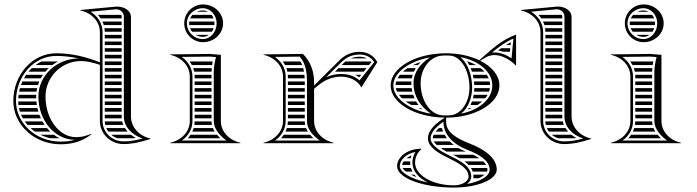

<svg xmlns="http://www.w3.org/2000/svg" viewBox="-20 -645 3140 865"><path d="M241.2 -368H166.9C157.6 -363.6 148.6 -358.2 140.2 -352H216C223.9 -357.9 232.3 -363.3 241.2 -368ZM199.4 -338H123.3C118.1 -333 113 -327.7 108.3 -322H184.3C189 -327.6 194 -333 199.4 -338ZM173.6 -308H97.7C94.2 -302.9 90.9 -297.5 87.8 -292H163.8C166.8 -297.5 170.1 -302.8 173.6 -308ZM157 -278H80.8C78.4 -272.8 76.2 -267.5 74.3 -262H151.1C152.8 -267.4 154.8 -272.8 157 -278ZM147.2 -248H69.8C68.4 -242.8 67.1 -237.4 66.1 -232H144.4C145.1 -237.4 146 -242.8 147.2 -248ZM143.2 -218H63.8C63.1 -212.7 62.6 -207.4 62.3 -202H143.1C143 -204.7 143 -207.3 143 -210C143 -212.7 143.1 -215.3 143.2 -218ZM248.3 -22C239.3 -26.6 230.8 -31.9 222.8 -38H161.7C175.8 -31 191.1 -25.6 207.1 -22ZM181.1 -82C177.6 -87.1 174.3 -92.5 171.2 -98H91.4C95.2 -92.5 99.4 -87.1 103.9 -82ZM191.6 -68H117.7C124 -62.3 130.7 -56.9 137.8 -52H206.4C201.2 -57 196.3 -62.4 191.6 -68ZM144 -188H62C62.1 -182.6 62.4 -177.3 63 -172H146C145.1 -177.3 144.5 -182.6 144 -188ZM148.6 -158H65.3C66.4 -152.6 67.8 -147.2 69.5 -142H152.8C151.2 -147.2 149.8 -152.6 148.6 -158ZM157.4 -128H74.7C77.1 -122.5 79.7 -117.2 82.6 -112H164.1C161.7 -117.2 159.4 -122.5 157.4 -128ZM420.9 -578C425.6 -573 429.7 -567.6 433.4 -562H528V-570C528 -572.8 527.5 -575.5 526.5 -578ZM441.3 -548C443.7 -542.9 445.8 -537.5 447.4 -532H528V-548ZM450.6 -518C451.4 -512.8 451.9 -507.5 452 -502H528V-518ZM528 -202V-218H452V-202ZM528 -188H452V-172H528ZM528 -158H452V-142H528ZM528 -128H452V-112H528.3C528.1 -114.6 528 -117.3 528 -120ZM528 -488H452V-472H528ZM528 -458H452V-442H528ZM528 -428H452V-412H528ZM528 -398H452V-382H528ZM528 -368H452V-352H528ZM528 -338H452V-322H528ZM528 -308H452V-292H528ZM528 -278H452V-262H528ZM528 -248H452V-232H528ZM535.8 -82C533.6 -87.1 531.8 -92.5 530.5 -98H452C452.2 -92.5 452.8 -87.2 454 -82ZM543.1 -68H458.6C461.1 -62.3 464.2 -56.9 467.9 -52H555.3C550.8 -57 546.7 -62.4 543.1 -68ZM570.2 -38H481C489.4 -30.9 499.2 -25.4 510 -22H582.2C585.3 -22.5 588.4 -23.1 591.5 -23.8C583.9 -28 576.8 -32.8 570.2 -38ZM40 -190C40 -82.4 135.4 5 253 5C306 5 351 -8 392 -40L391 -42C368 -33 348 -27 323 -27C246.8 -27 185 -109 185 -210C185 -298.3 256.7 -370 345 -370C370.3 -370 401.8 -362.5 430 -352.9V-100C430 -42 478 4 536 4C580 4 616 -6 658 -19V-21C607 -32 570 -72 570 -120V-570C570 -594.5 542.7 -615.4 508.2 -615.4C505.5 -615.4 502.8 -615.3 500 -615L342 -600V-598C393 -587 430 -548 430 -500V-364.3C365.5 -389.1 304.4 -405 233 -405C126.5 -405 40 -308.7 40 -190ZM442 -500C442 -539.2 420.1 -572.2 388.1 -592.3L500.6 -603C501.7 -603.1 502.8 -603.2 503.9 -603.2C522.4 -603.2 538 -588.3 538 -570V-120C538 -74.4 573.6 -37.8 622.3 -21C592.3 -12.8 567.1 -8 536 -8C484.4 -8 442 -48.9 442 -100ZM334.1 -381.7C233.8 -380.4 153 -304 153 -210C153 -102.7 226.4 -15.5 317.3 -15.1C296.7 -9.4 276.2 -7 253 -7C141.1 -7 52 -89.9 52 -190C52 -302.1 133.1 -393 233 -393C268.5 -393 301.8 -388.9 334.1 -381.7Z M866.5 -592H916.9C910 -595.9 902.1 -598 894 -598C884.1 -598 874.7 -595.8 866.5 -592ZM847.2 -578C842.8 -573.3 839.2 -567.9 836.6 -562H942.1C940 -567.9 936.9 -573.3 933.3 -578ZM832.6 -548C832.2 -545.4 832 -542.7 832 -540C832 -537.3 832.2 -534.6 832.5 -532H945.6C945.9 -534.6 946 -537.3 946 -540C946 -542.7 945.8 -545.4 945.5 -548ZM942.5 -518H836.2C838.5 -512.2 841.6 -506.8 845.5 -502H934.7C937.9 -506.8 940.6 -512.1 942.5 -518ZM921.1 -488H861.6C871 -482.3 882.1 -479 894 -479C903.7 -479 913.1 -482.3 921.1 -488ZM822 -540C822 -577.5 854.3 -608 894 -608C928.2 -608 956 -577.5 956 -540C956 -500.8 928.2 -469 894 -469C854.3 -469 822 -500.8 822 -540ZM810 -540C810 -493 848 -455 895 -455C944.7 -455 985 -493.1 985 -540C985 -586.9 944.7 -625 895 -625C848.1 -625 810 -586.9 810 -540ZM857 -202H933V-218H857ZM857 -188V-172H933V-188ZM857 -158V-142H933V-158ZM857 -128V-112H933V-128ZM857 -292H933V-308H856.7C856.9 -305.4 857 -302.7 857 -300ZM857 -278V-262H933V-278ZM857 -248V-232H933V-248ZM834.2 -368C838 -362.9 841.4 -357.6 844.3 -352H935.5C936.3 -357.4 937.2 -362.7 938.2 -368ZM850.5 -338C852.4 -332.8 853.8 -327.5 854.9 -322H933C933.2 -327.5 933.5 -332.8 933.9 -338ZM935 -82C933.8 -87.2 933.2 -92.5 933 -98H857C856.9 -92.6 856.4 -87.2 855.5 -82ZM939.3 -68H852.3C850.7 -62.5 848.6 -57.1 846.2 -52H947.5C944.3 -57.1 941.5 -62.4 939.3 -68ZM957.5 -38H838.5C834.7 -32.3 830.6 -26.9 826.1 -22H972.5C967.2 -27 962.2 -32.4 957.5 -38ZM835 -100C835 -51 797 -13 747 -2V0H1063V-2C1013 -13 975 -51 975 -100V-398L925 -402L747 -400V-398C797 -387 835 -349 835 -300ZM847 -100V-300C847 -337.4 827 -368.7 798.7 -388.6L924.6 -390L953 -387.9C947.1 -364.4 943.3 -344.1 943 -320V-100C943 -63 972.6 -31.8 1000.5 -12H799.5C828.6 -32.7 847 -63.3 847 -100Z M1519.1 -352H1642.5L1653.4 -365.5C1652.7 -366.4 1651.9 -367.2 1651.2 -368H1536.5C1532.4 -364.8 1528.4 -361.3 1524.5 -357.4ZM1505 -338 1488.9 -322H1618.4L1631.3 -338ZM1560.5 -382H1633.1C1623.6 -386.9 1612.6 -389.4 1600.2 -389.4C1585.8 -389.4 1572.7 -387 1560.5 -382ZM1607.2 -308H1579.5C1586.1 -304.8 1592.3 -301.1 1598.1 -296.7ZM1277 -202H1353V-218H1277ZM1277 -188V-172H1353V-188ZM1277 -158V-142H1353V-158ZM1277 -128V-112H1353V-128ZM1277 -292H1352.6C1352.4 -297.5 1352 -302.8 1351.5 -308H1276.7C1276.9 -305.4 1277 -302.7 1277 -300ZM1277 -278V-262H1353V-274C1353 -275.3 1353 -276.7 1353 -278ZM1277 -248V-232H1353V-248ZM1254 -368C1257.8 -362.9 1261.2 -357.6 1264.1 -352H1341.6C1339.4 -357.6 1336.9 -363 1333.8 -368ZM1270.3 -338C1272.2 -332.8 1273.7 -327.5 1274.8 -322H1349.6C1348.7 -327.5 1347.6 -332.8 1346.2 -338ZM1354.8 -82C1353.7 -87.1 1353.1 -92.5 1353 -98H1277C1276.9 -92.6 1276.4 -87.2 1275.5 -82ZM1358.9 -68H1272.3C1270.6 -62.5 1268.5 -57.1 1266.1 -52H1366.9C1363.7 -57.1 1361.1 -62.5 1358.9 -68ZM1377 -38H1258.3C1254.6 -32.3 1250.4 -26.9 1245.9 -22H1392.2C1386.7 -27.2 1381.5 -32.5 1377 -38ZM1255 -100C1255 -52.2 1217.9 -13.2 1167 -2V0H1483V-2C1432.1 -13.2 1395 -52.2 1395 -100V-245.1L1417 -263C1448 -288.2 1483.5 -299.7 1516 -299.7C1556.4 -299.7 1592 -281.9 1608 -251L1680 -365C1664.2 -394.8 1634.6 -411.4 1600.2 -411.4C1564.7 -411.4 1534.4 -398.2 1509 -373L1395 -259.8V-274C1395 -323.8 1379.3 -366.7 1345 -402L1167 -400V-398C1217.9 -386.8 1255 -347.8 1255 -300ZM1267 -100V-300C1267 -336.8 1247 -368.7 1218.6 -388.6L1329.9 -389.9C1357.9 -359.2 1363 -318.7 1363 -274V-100C1363 -63.8 1387.8 -35.3 1420.6 -12H1219.4C1248.5 -32.7 1267 -63.9 1267 -100ZM1449.7 -297.2 1517.5 -364.5C1540.9 -387.7 1567.8 -399.4 1600.2 -399.4C1628.5 -399.4 1651.6 -387 1666 -365.2L1599.6 -282.6C1577.9 -302.4 1548.7 -311.7 1516 -311.7C1494.5 -311.7 1471.7 -307 1449.7 -297.2Z M2089.2 -368H2084.7C2088.1 -362.9 2091.2 -357.6 2094.1 -352H2124.4C2113.7 -358.1 2101.9 -363.5 2089.2 -368ZM2145.2 -338H2100.5C2102.6 -332.8 2104.6 -327.5 2106.3 -322H2162.4C2157.3 -327.6 2151.6 -333 2145.2 -338ZM2173.2 -308H2110.2C2111.5 -302.8 2112.6 -297.4 2113.5 -292H2181.6C2179.3 -297.5 2176.5 -302.8 2173.2 -308ZM2186 -278H2115.5C2116 -272.7 2116.5 -267.4 2116.7 -262H2188C2187.8 -267.4 2187.2 -272.8 2186 -278ZM2166 -202C2170.2 -207.1 2173.8 -212.5 2176.9 -218H2114.3C2113.3 -212.6 2112.2 -207.2 2110.8 -202ZM2152.6 -188H2106.4C2104.4 -182.5 2102.2 -177.2 2099.7 -172H2131.5C2139.2 -176.9 2146.3 -182.3 2152.6 -188ZM2105 -158H2092.1C2090.8 -155.7 2089.3 -153.5 2087.8 -151.4C2093.8 -153.4 2099.5 -155.6 2105 -158ZM2187.1 -248H2117C2116.9 -242.6 2116.6 -237.3 2116.1 -232H2183.2C2185 -237.2 2186.3 -242.6 2187.1 -248ZM1791 -202H1847.5C1845.2 -207.2 1843.1 -212.5 1841.2 -218H1777.1C1781.1 -212.6 1785.7 -207.2 1791 -202ZM1807.6 -188C1815.3 -182.3 1823.8 -177 1833.2 -172H1865.2C1861.4 -177.2 1857.9 -182.5 1854.7 -188ZM1864.6 -158C1870.2 -155.9 1876 -154 1882.1 -152.1C1880.2 -154.1 1878.3 -156 1876.6 -158ZM1763.3 -248C1764.4 -242.7 1766.2 -237.3 1768.8 -232H1837.3C1836.1 -237.2 1835.1 -242.6 1834.4 -248ZM1840.9 -352H1863.1C1866.8 -356.8 1870.9 -361.3 1875.2 -365.7C1862.9 -361.7 1851.4 -357.1 1840.9 -352ZM1816 -338C1808.3 -332.9 1801.3 -327.6 1795.1 -322H1844.5C1847 -327.5 1849.9 -332.8 1853.1 -338ZM1781.6 -308C1777.3 -302.8 1773.7 -297.4 1770.7 -292H1835C1836 -297.5 1837.3 -302.8 1839 -308ZM1764.8 -278C1763.2 -272.6 1762.2 -267.3 1762 -262H1833.2C1833.1 -264.6 1833 -267.3 1833 -270C1833 -272.7 1833.1 -275.4 1833.3 -278ZM2258.8 -442H2280.2L2281.4 -454.8C2273.4 -450.7 2266 -446.4 2258.8 -442ZM2238 -428C2233.3 -424.6 2228.7 -421.1 2224.1 -417.6C2232.3 -416.3 2240 -414.5 2247.4 -412H2277.3L2278.8 -428ZM1808.9 128H1838.1C1835.4 122.9 1833.2 117.5 1831.5 112H1793.7C1796.5 116.7 1801.5 122.2 1808.9 128ZM1831.4 142C1838.5 145.7 1846.7 149.2 1856 152.6C1852.8 149.2 1849.7 145.7 1847 142ZM1811.4 68H1830C1830.9 63.5 1832 59.2 1833.2 55.4C1824.6 59 1817.3 63.3 1811.4 68ZM1798.2 82C1794.7 87.2 1792.5 92.6 1791.5 98H1828.6C1828.2 94.7 1828 91.4 1828 88C1828 86 1828.1 84 1828.2 82ZM2024.5 8C2018 3 2011.8 -2.3 2006.2 -8H1934.1C1937 -2.8 1941.5 2.6 1947.3 8ZM2045.5 22H1965.2C1973 27.3 1981.9 32.6 1992 38H2078.6C2067 33.4 2055.9 28.1 2045.5 22ZM1993.8 -22C1989.8 -27.1 1986.3 -32.5 1983.1 -38H1933.9C1931.3 -32.4 1930 -27 1930 -22ZM1971.1 -68H1957.5C1951.6 -62.6 1946.6 -57.2 1942.6 -52H1976.3C1974.2 -57.2 1972.4 -62.5 1971.1 -68ZM2139.6 68C2131.3 62.4 2121.8 57.1 2111.4 52H2020.1C2030.1 56.9 2040.6 62.1 2050.8 68ZM2157.2 82H2072.5C2079.2 86.9 2085.4 92.2 2090.9 98H2170.1C2166.9 92.5 2162.6 87.1 2157.2 82ZM2175.4 112H2101.8C2105 117 2107.6 122.3 2109.5 128H2174C2175.3 125 2176 122 2176 119C2176 116.6 2175.8 114.3 2175.4 112ZM2136.8 158C2147.8 153.1 2156.6 147.7 2163.1 142H2112.6C2112.8 144.6 2113 147.3 2113 150C2113 152.7 2112.7 155.4 2112.2 158ZM2160 -392 2139.3 -373.5C2098.3 -393.2 2046.4 -405 1990 -405C1852 -405 1740 -340 1740 -260C1740 -181.1 1848.8 -116.9 1984.1 -115C1944.1 -90 1908 -58.9 1908 -22C1908 16 1950.4 42.5 1996.7 65.1C2044.6 88.5 2091 112.9 2091 150C2091 172.1 2061.4 190 2025 190C1928.4 190 1850 144.3 1850 88C1850 63.4 1860.4 42.6 1879 26L1878 25C1817.8 25 1769 60.4 1769 104C1769 157 1883.7 200 2025 200C2131.5 200 2218 163.7 2218 119C2218 65.2 2160.2 26.2 2092.7 0.3C2035.9 -21.5 1990 -51.2 1990 -94V-115C2122.5 -115 2230 -180 2230 -260C2230 -304.8 2196.3 -344.9 2143.4 -371.5L2168 -386C2180.2 -393.4 2193.7 -396.9 2207.7 -396.9C2239.9 -396.9 2275.1 -378.9 2304 -350L2305 -351V-489C2247 -468 2206 -433 2160 -392ZM1875 -270C1875 -337.3 1918.7 -392.7 1975 -394.7C1980.3 -394.9 1984.7 -395 1990 -395C1995.3 -395 1999.7 -394.9 2005 -394.7C2056.3 -392.8 2095 -328.1 2095 -250C2095 -182.7 2056 -127.1 2005 -125.3C1999.7 -125.1 1995.3 -125 1990 -125C1984.7 -125 1980.3 -125.1 1975 -125.3C1918.3 -127.4 1875 -191.9 1875 -270ZM1978 -96.8V-94C1978 -38 2023.6 6.2 2084.4 29.5C2138.1 50.1 2186 78.4 2186 119C2186 151.2 2138.9 173.7 2084.6 183.9C2095 175.6 2103 163.7 2103 150C2103 102.6 2047.9 76.7 2002 54.3C1954.7 31.3 1920 6.5 1920 -22C1920 -47.5 1943.8 -73.4 1978 -96.8ZM1907.6 177.1C1825.5 160.8 1781 128.7 1781 104C1781 75.4 1809.4 47.9 1851.8 39.5C1842.6 54.3 1838 70.2 1838 88C1838 126.2 1867.3 157.4 1907.6 177.1ZM2196.8 -408.2C2227.2 -434 2257.8 -456.1 2293 -471.3L2284.5 -381.9C2260.2 -398.7 2233.5 -408.8 2207.3 -408.8C2203.8 -408.8 2200.3 -408.6 2196.8 -408.2ZM1921.4 -132.7C1820.5 -150 1752 -203.9 1752 -260C1752 -315.4 1818.9 -368.6 1917.5 -386.6C1873.2 -358.4 1843 -318.8 1843 -270C1843 -213 1872.5 -165.2 1921.4 -132.7ZM2054.1 -387.6C2134.4 -372.9 2198 -323.3 2198 -260C2198 -197.3 2136 -148.2 2057.3 -133C2088.2 -157.6 2107 -202.2 2107 -250C2107 -306.4 2087.4 -360.1 2054.1 -387.6Z M2437 -202H2513V-218H2437ZM2437 -188V-172H2513V-188ZM2437 -158V-142H2513V-158ZM2437 -128V-112H2513.3C2513.1 -114.6 2513 -117.3 2513 -120V-128ZM2437 -488V-472H2513V-488ZM2437 -458V-442H2513V-458ZM2437 -428V-412H2513V-428ZM2437 -398V-382H2513V-398ZM2437 -368V-352H2513V-368ZM2437 -338V-322H2513V-338ZM2437 -308V-292H2513V-308ZM2437 -278V-262H2513V-278ZM2437 -248V-232H2513V-248ZM2405.9 -578C2410.5 -572.9 2414.7 -567.6 2418.4 -562H2513V-570C2513 -572.8 2512.5 -575.5 2511.5 -578ZM2426.3 -548C2428.8 -542.9 2430.8 -537.5 2432.5 -532H2513V-548ZM2435.6 -518C2436.4 -512.8 2436.9 -507.5 2437 -502H2513V-518ZM2520.6 -82C2518.5 -87.1 2516.7 -92.5 2515.5 -98H2437C2437.2 -92.5 2437.8 -87.2 2439 -82ZM2527.8 -68H2443.6C2446.1 -62.3 2449.2 -56.9 2452.9 -52H2539.8C2535.3 -57 2531.3 -62.4 2527.8 -68ZM2554.5 -38H2466C2474.4 -30.9 2484.2 -25.4 2495 -22H2567.4C2570.3 -22.5 2573.1 -23 2576 -23.6C2568.2 -27.8 2561 -32.7 2554.5 -38ZM2415 -100C2415 -42 2463 4 2521 4C2565 4 2602 -6 2643 -19V-21C2593 -32 2555 -71 2555 -120V-570C2555 -594.5 2528 -615.5 2493.9 -615.5C2491 -615.5 2488 -615.3 2485 -615L2327 -600V-598C2377 -587 2415 -549 2415 -500ZM2427 -100V-500C2427 -539.9 2404.3 -572.9 2373 -592.3L2486.2 -603.1C2487.4 -603.2 2488.5 -603.2 2489.7 -603.2C2507.7 -603.2 2523 -588.4 2523 -570V-120C2523 -73.9 2558.5 -36.6 2607.6 -20.9C2578.1 -12.8 2552 -8 2521 -8C2469.4 -8 2427 -48.9 2427 -100Z M2851.5 -592H2901.9C2895 -595.9 2887.1 -598 2879 -598C2869.1 -598 2859.7 -595.8 2851.5 -592ZM2832.2 -578C2827.8 -573.3 2824.2 -567.9 2821.6 -562H2927.1C2925 -567.9 2921.9 -573.3 2918.3 -578ZM2817.6 -548C2817.2 -545.4 2817 -542.7 2817 -540C2817 -537.3 2817.2 -534.6 2817.5 -532H2930.6C2930.9 -534.6 2931 -537.3 2931 -540C2931 -542.7 2930.8 -545.4 2930.5 -548ZM2927.5 -518H2821.2C2823.5 -512.2 2826.6 -506.8 2830.5 -502H2919.7C2922.9 -506.8 2925.6 -512.1 2927.5 -518ZM2906.1 -488H2846.6C2856 -482.3 2867.1 -479 2879 -479C2888.7 -479 2898.1 -482.3 2906.1 -488ZM2807 -540C2807 -577.5 2839.3 -608 2879 -608C2913.2 -608 2941 -577.5 2941 -540C2941 -500.8 2913.2 -469 2879 -469C2839.3 -469 2807 -500.8 2807 -540ZM2795 -540C2795 -493 2833 -455 2880 -455C2929.7 -455 2970 -493.1 2970 -540C2970 -586.9 2929.7 -625 2880 -625C2833.1 -625 2795 -586.9 2795 -540ZM2842 -202H2918V-218H2842ZM2842 -188V-172H2918V-188ZM2842 -158V-142H2918V-158ZM2842 -128V-112H2918V-128ZM2842 -292H2918V-308H2841.7C2841.9 -305.4 2842 -302.7 2842 -300ZM2842 -278V-262H2918V-278ZM2842 -248V-232H2918V-248ZM2819.2 -368C2823 -362.9 2826.4 -357.6 2829.3 -352H2920.5C2921.3 -357.4 2922.2 -362.7 2923.2 -368ZM2835.5 -338C2837.4 -332.8 2838.8 -327.5 2839.9 -322H2918C2918.2 -327.5 2918.5 -332.8 2918.9 -338ZM2920 -82C2918.8 -87.2 2918.2 -92.5 2918 -98H2842C2841.9 -92.6 2841.4 -87.2 2840.5 -82ZM2924.3 -68H2837.3C2835.7 -62.5 2833.6 -57.1 2831.2 -52H2932.5C2929.3 -57.1 2926.5 -62.4 2924.3 -68ZM2942.5 -38H2823.5C2819.7 -32.3 2815.6 -26.9 2811.1 -22H2957.5C2952.2 -27 2947.2 -32.4 2942.5 -38ZM2820 -100C2820 -51 2782 -13 2732 -2V0H3048V-2C2998 -13 2960 -51 2960 -100V-398L2910 -402L2732 -400V-398C2782 -387 2820 -349 2820 -300ZM2832 -100V-300C2832 -337.4 2812 -368.7 2783.7 -388.6L2909.6 -390L2938 -387.9C2932.1 -364.4 2928.3 -344.1 2928 -320V-100C2928 -63 2957.6 -31.8 2985.5 -12H2784.5C2813.6 -32.7 2832 -63.3 2832 -100Z"/></svg>

Font: SortefaxS02
Style: Medium
Weight: 500
Designer: gluk
Foundry: gluk
Version: Version 0.261